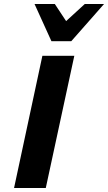

<svg xmlns="http://www.w3.org/2000/svg" viewBox="-20 -936 538 956"><path d="M50 0 191 -658H350L208 0ZM236 -731 282 -806 402 -916H498L335 -731ZM236 -731 152 -916H253L325 -807L335 -731Z"/></svg>

Font: Ysabeau ExtraBold
Style: Italic
Weight: 800
Italic angle: -12°
Designer: Christian Thalmann (Catharsis Fonts)
Version: Version 2.002